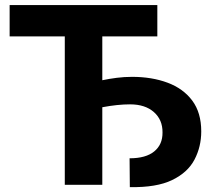

<svg xmlns="http://www.w3.org/2000/svg" viewBox="-20 -748 856 777"><path d="M616.7 -727.5V-600.6H394V-423.3Q421.9 -429.2 452.4 -433.1Q482.9 -437 514.6 -437Q594.7 -437 658.2 -413.3Q721.7 -389.6 758.1 -340.8Q794.4 -292 794.4 -216.3Q794.4 -154.3 767.1 -102.1Q739.7 -49.8 676.5 -19.3Q613.3 11.2 505.4 9.3L504.4 -107.4Q570.3 -107.4 604.2 -135.3Q638.2 -163.1 637.7 -211.9Q638.2 -263.2 602.8 -294.4Q567.4 -325.7 506.3 -325.7Q456.1 -325.7 394 -314V0H242.2V-600.6H19V-727.5Z"/></svg>

Font: Inter Tight
Style: Bold
Weight: 700
Designer: Rasmus Andersson
Foundry: rsms
Version: Version 3.004; ttfautohint (v1.8.4.7-5d5b)